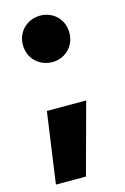

<svg xmlns="http://www.w3.org/2000/svg" viewBox="-109 -589 520 799"><g transform="rotate(-15 150.5 -189.0)"><path d="M147.5 -336.4C201.2 -336.4 247.1 -376.5 247.1 -436.5C247.1 -496.6 201.2 -536.6 147.5 -536.6C93.8 -536.6 46.9 -496.6 46.9 -436.5C46.9 -376.5 93.8 -336.4 147.5 -336.4ZM29.3 159.7H158.7L241.7 -146H72.3Z"/></g></svg>

Font: Wand UI Pro Black
Style: Regular
Weight: 900
Designer: Andreas Faust
Version: Version 1.003;FEAKit 1.0